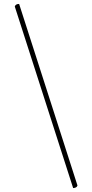

<svg xmlns="http://www.w3.org/2000/svg" viewBox="-20 -754 468 974"><path d="M351 200Q358 200 364.5 197Q371 194 373 187L77 -734Q59 -734 55 -721Z"/></svg>

Font: Petrona Thin
Style: Regular
Weight: 100
Designer: Ringo R. Seeber
Foundry: Ringo R. Seeber
Version: Version 2.001; ttfautohint (v1.8.3)